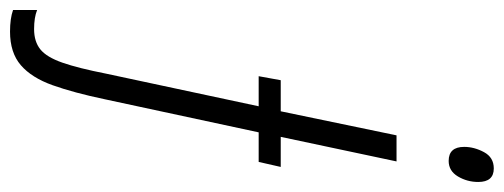

<svg xmlns="http://www.w3.org/2000/svg" viewBox="-462 -434 1005 383"><g transform="rotate(90 40.5 -242.5)"><path d="M170 -635Q142 -635 142 -666Q142 -686 152.5 -705.5Q163 -725 185 -725Q212 -725 212 -694Q212 -672 201 -653.5Q190 -635 170 -635ZM-88 240Q-114 240 -131 234V186Q-116 192 -93 192Q-68 192 -52.5 179.5Q-37 167 -26 135.5Q-15 104 -4 48L61 -256H1L9 -300H71L119 -531H171L122 -300H182L172 -256H113L47 51Q34 113 19 155Q4 197 -21 218.5Q-46 240 -88 240Z"/></g></svg>

Font: Noto Sans ExtraCondensed Light
Style: Italic
Weight: 300
Width: 2
Italic angle: -12°
Designer: Monotype Design Team
Foundry: Monotype Imaging Inc.
Version: Version 2.013; ttfautohint (v1.8.4.7-5d5b)